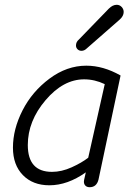

<svg xmlns="http://www.w3.org/2000/svg" viewBox="-20 -767 554 801"><path d="M320 -555Q310 -555 303.5 -561.5Q297 -568 297 -577Q297 -592 309 -602L434 -731Q450 -747 467 -747Q479 -747 487.5 -738Q496 -729 496 -717Q496 -700 479 -685L342 -565Q332 -555 320 -555ZM186 6Q117 6 75.5 -36.5Q34 -79 34 -151Q34 -228 74 -306.5Q114 -385 186.5 -439Q259 -493 340 -493Q411 -493 483 -452L391 -18Q383 14 354 14Q341 14 334.5 5.5Q328 -3 331 -17L338 -48Q262 6 186 6ZM197 -50Q237 -50 279 -69Q321 -88 348 -109L417 -416Q375 -436 331 -436Q244 -436 170 -349Q96 -262 96 -162Q96 -50 197 -50Z"/></svg>

Font: Comic Neue
Style: Italic
Weight: 400
Italic angle: -12°
Designer: Craig Rozynski
Foundry: Craig Rozynski
Version: Version 2.003